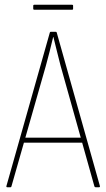

<svg xmlns="http://www.w3.org/2000/svg" viewBox="-20 -789 448 809"><path d="M11 0Q6 0 7 -5L190 -652Q191 -655 194 -655H215Q218 -655 219 -652L401 -5Q402 0 397 0H383Q380 0 378 -3L235 -513Q227 -543 220 -572.5Q213 -602 205 -633H204Q197 -602 189 -571.5Q181 -541 173 -511L28 -3Q27 0 24 0ZM74 -188 81 -209H326L333 -188ZM124 -748Q120 -748 120 -752V-765Q120 -769 124 -769H284Q288 -769 288 -765V-752Q288 -748 284 -748Z"/></svg>

Font: Sofia Sans Condensed Thin
Style: Regular
Weight: 250
Version: Version 4.100